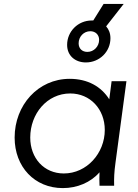

<svg xmlns="http://www.w3.org/2000/svg" viewBox="-20 -952 709 984"><path d="M302 12C376 12 445 -17 490 -69C489 -44 489 -23 490 0H565C564 -37 565 -69 572 -119L628 -536H552L540 -443C499 -508 430 -548 337 -548C175 -548 55 -413 55 -247C55 -97 157 12 302 12ZM135 -247C135 -369 221 -473 340 -473C442 -473 517 -393 517 -286C517 -167 425 -63 307 -63C206 -63 135 -141 135 -247ZM324 -722C324 -665 367 -632 420 -632C490 -632 546 -687 546 -756C546 -781 538 -801 524 -817L614 -932H511L458 -847H450C380 -847 324 -791 324 -722ZM383 -730C383 -764 409 -792 443 -792C469 -792 488 -774 488 -748C488 -714 461 -686 428 -686C401 -686 383 -703 383 -730Z"/></svg>

Font: Mluvka
Style: Italic
Weight: 400
Italic angle: -8°
Designer: Modified by Jiří Krblich, Original typeface by Gumpita Rahayu
Foundry: Gumpita Rahayu & Jiří Krblich
Version: Version 2.000;Glyphs 3.1.1 (3134)